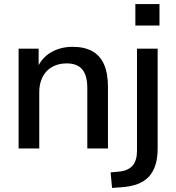

<svg xmlns="http://www.w3.org/2000/svg" viewBox="-20 -726 862 939"><path d="M71 0V-488H169V-384H158Q180 -440 227 -468.5Q274 -497 335 -497Q393 -497 431.5 -475.5Q470 -454 489 -410.5Q508 -367 508 -301V0H407V-295Q407 -337 396 -363.5Q385 -390 363 -403Q341 -416 306 -416Q266 -416 235.5 -399Q205 -382 188.5 -350Q172 -318 172 -276V0ZM642 -601V-706H760V-601ZM528 193 521 117 565 113Q608 108 629 83.5Q650 59 650 11V-488H751V0Q751 46 740.5 80Q730 114 708.5 137.5Q687 161 653 174Q619 187 571 190Z"/></svg>

Font: Nunito Sans 12pt SemiBold
Style: Regular
Weight: 600
Designer: Vernon Adams
Foundry: Vernon Adams
Version: Version 3.101;gftools[0.9.27]